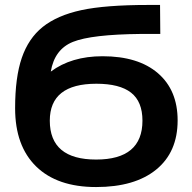

<svg xmlns="http://www.w3.org/2000/svg" viewBox="-20 -745 775 775"><path d="M626 -725 627 -608H548Q349 -606 274.5 -576Q200 -546 185 -456Q268 -518 394 -518Q538 -518 617.5 -449.5Q697 -381 697 -259Q697 -131 610.5 -60.5Q524 10 368 10Q211 10 126 -73Q41 -156 41 -308Q41 -433 68 -511.5Q95 -590 152 -636Q211 -683 308 -704Q405 -725 579 -725ZM555 -258Q555 -335 509 -371Q463 -407 369 -407Q181 -407 181 -258Q181 -101 368 -101Q555 -101 555 -258Z"/></svg>

Font: Libra Sans
Style: Bold
Weight: 700
Foundry: Context Ltd
Version: Version 1.000